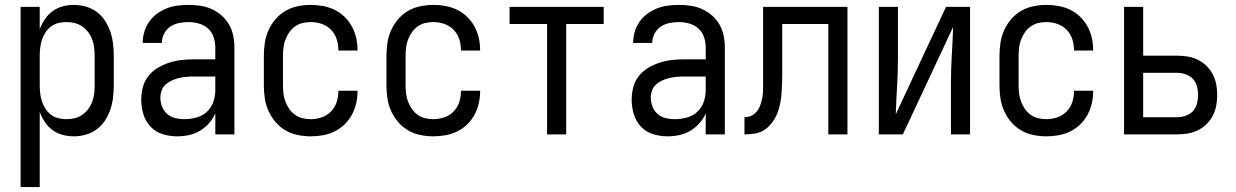

<svg xmlns="http://www.w3.org/2000/svg" viewBox="-20 -548 5040 783"><path d="M64 215V-520H142V-429Q150 -450 163 -469.5Q176 -489 194.5 -502.5Q213 -516 235.5 -522Q258 -528 281 -528Q306 -528 330.5 -521Q355 -514 375 -499Q395 -484 408.5 -463Q422 -442 430 -418.5Q438 -395 441 -370Q444 -345 444 -320V-200Q444 -175 441 -150Q438 -125 430 -101.5Q422 -78 408.5 -57Q395 -36 375 -21Q355 -6 330.5 1Q306 8 281 8Q258 8 235.5 2Q213 -4 194.5 -17.5Q176 -31 163 -50.5Q150 -70 142 -91V215ZM251 -62Q268 -62 284.5 -66Q301 -70 315 -79.5Q329 -89 339.5 -103Q350 -117 356 -133Q362 -149 364 -166Q366 -183 366 -200V-320Q366 -337 364 -354Q362 -371 356 -387Q350 -403 339.5 -417Q329 -431 315 -440.5Q301 -450 284.5 -454Q268 -458 251 -458Q234 -458 217.5 -454Q201 -450 188 -440Q175 -430 165.5 -415.5Q156 -401 151 -385.5Q146 -370 144 -353.5Q142 -337 142 -320V-200Q142 -183 144 -166.5Q146 -150 151 -134.5Q156 -119 165.5 -104.5Q175 -90 188 -80Q201 -70 217.5 -66Q234 -62 251 -62Z M702 8Q672 8 643 -1Q614 -10 593.5 -32Q573 -54 564.5 -83Q556 -112 556 -141Q556 -167 562.5 -192Q569 -217 584.5 -237Q600 -257 622 -270.5Q644 -284 668.5 -292Q693 -300 718 -303Q743 -306 769 -306H858V-355Q858 -376 851 -397Q844 -418 828 -432Q812 -446 791 -452Q770 -458 749 -458Q729 -458 709.5 -454Q690 -450 674 -439Q658 -428 649 -410Q640 -392 640 -373H562Q562 -396 568.5 -418Q575 -440 588 -459Q601 -478 619.5 -491.5Q638 -505 659 -513.5Q680 -522 703 -525Q726 -528 749 -528Q773 -528 797 -524.5Q821 -521 843 -511Q865 -501 883.5 -485Q902 -469 914 -448Q926 -427 931 -403Q936 -379 936 -355V0H858V-86Q849 -64 832.5 -45.5Q816 -27 795 -14.5Q774 -2 750 3Q726 8 702 8ZM732 -62Q756 -62 780.5 -68.5Q805 -75 823 -91.5Q841 -108 849.5 -131.5Q858 -155 858 -180V-236H769Q754 -236 738.5 -234.5Q723 -233 708.5 -229.5Q694 -226 680 -219.5Q666 -213 655 -203Q644 -193 639 -178.5Q634 -164 634 -149Q634 -131 641 -113Q648 -95 662 -83Q676 -71 694.5 -66.5Q713 -62 732 -62Z M1247 8Q1221 8 1194 2.5Q1167 -3 1144 -16.5Q1121 -30 1103.5 -50.5Q1086 -71 1075 -95.5Q1064 -120 1060 -146.5Q1056 -173 1056 -200V-320Q1056 -347 1060 -373.5Q1064 -400 1075 -424.5Q1086 -449 1103.5 -469.5Q1121 -490 1144 -503.5Q1167 -517 1194 -522.5Q1221 -528 1247 -528Q1272 -528 1297 -523.5Q1322 -519 1344.5 -508Q1367 -497 1385 -479.5Q1403 -462 1415 -440Q1427 -418 1432.5 -393.5Q1438 -369 1438 -344V-342H1360V-343Q1360 -366 1353 -388Q1346 -410 1330 -426.5Q1314 -443 1292 -450.5Q1270 -458 1247 -458Q1230 -458 1213.5 -454Q1197 -450 1183 -440Q1169 -430 1159.5 -416Q1150 -402 1144 -386.5Q1138 -371 1136 -354Q1134 -337 1134 -320V-200Q1134 -183 1136 -166Q1138 -149 1144 -133.5Q1150 -118 1159.5 -104Q1169 -90 1183 -80Q1197 -70 1213.5 -66Q1230 -62 1247 -62Q1270 -62 1292 -69.5Q1314 -77 1330 -93.5Q1346 -110 1353 -132Q1360 -154 1360 -177V-178H1438V-176Q1438 -151 1432.5 -126.5Q1427 -102 1415 -80Q1403 -58 1385 -40.5Q1367 -23 1344.5 -12Q1322 -1 1297 3.5Q1272 8 1247 8Z M1747 8Q1721 8 1694 2.5Q1667 -3 1644 -16.5Q1621 -30 1603.5 -50.5Q1586 -71 1575 -95.5Q1564 -120 1560 -146.5Q1556 -173 1556 -200V-320Q1556 -347 1560 -373.5Q1564 -400 1575 -424.5Q1586 -449 1603.5 -469.5Q1621 -490 1644 -503.5Q1667 -517 1694 -522.5Q1721 -528 1747 -528Q1772 -528 1797 -523.5Q1822 -519 1844.5 -508Q1867 -497 1885 -479.5Q1903 -462 1915 -440Q1927 -418 1932.5 -393.5Q1938 -369 1938 -344V-342H1860V-343Q1860 -366 1853 -388Q1846 -410 1830 -426.5Q1814 -443 1792 -450.5Q1770 -458 1747 -458Q1730 -458 1713.5 -454Q1697 -450 1683 -440Q1669 -430 1659.5 -416Q1650 -402 1644 -386.5Q1638 -371 1636 -354Q1634 -337 1634 -320V-200Q1634 -183 1636 -166Q1638 -149 1644 -133.5Q1650 -118 1659.5 -104Q1669 -90 1683 -80Q1697 -70 1713.5 -66Q1730 -62 1747 -62Q1770 -62 1792 -69.5Q1814 -77 1830 -93.5Q1846 -110 1853 -132Q1860 -154 1860 -177V-178H1938V-176Q1938 -151 1932.5 -126.5Q1927 -102 1915 -80Q1903 -58 1885 -40.5Q1867 -23 1844.5 -12Q1822 -1 1797 3.5Q1772 8 1747 8Z M2211 0V-450H2058V-520H2442V-450H2289V0Z M2702 8Q2672 8 2643 -1Q2614 -10 2593.5 -32Q2573 -54 2564.5 -83Q2556 -112 2556 -141Q2556 -167 2562.5 -192Q2569 -217 2584.5 -237Q2600 -257 2622 -270.5Q2644 -284 2668.5 -292Q2693 -300 2718 -303Q2743 -306 2769 -306H2858V-355Q2858 -376 2851 -397Q2844 -418 2828 -432Q2812 -446 2791 -452Q2770 -458 2749 -458Q2729 -458 2709.5 -454Q2690 -450 2674 -439Q2658 -428 2649 -410Q2640 -392 2640 -373H2562Q2562 -396 2568.5 -418Q2575 -440 2588 -459Q2601 -478 2619.5 -491.5Q2638 -505 2659 -513.5Q2680 -522 2703 -525Q2726 -528 2749 -528Q2773 -528 2797 -524.5Q2821 -521 2843 -511Q2865 -501 2883.5 -485Q2902 -469 2914 -448Q2926 -427 2931 -403Q2936 -379 2936 -355V0H2858V-86Q2849 -64 2832.5 -45.5Q2816 -27 2795 -14.5Q2774 -2 2750 3Q2726 8 2702 8ZM2732 -62Q2756 -62 2780.5 -68.5Q2805 -75 2823 -91.5Q2841 -108 2849.5 -131.5Q2858 -155 2858 -180V-236H2769Q2754 -236 2738.5 -234.5Q2723 -233 2708.5 -229.5Q2694 -226 2680 -219.5Q2666 -213 2655 -203Q2644 -193 2639 -178.5Q2634 -164 2634 -149Q2634 -131 2641 -113Q2648 -95 2662 -83Q2676 -71 2694.5 -66.5Q2713 -62 2732 -62Z M3016 0V-70Q3027 -70 3038 -73.5Q3049 -77 3057.5 -84.5Q3066 -92 3072 -101.5Q3078 -111 3081.5 -121.5Q3085 -132 3087.5 -143Q3090 -154 3091 -165Q3092 -176 3092 -187Q3092 -198 3092 -209V-520H3436V0H3358V-450H3170V-256Q3170 -235 3169.5 -213.5Q3169 -192 3167.5 -170.5Q3166 -149 3162 -127.5Q3158 -106 3150 -86Q3142 -66 3129 -48.5Q3116 -31 3098.5 -19Q3081 -7 3059.5 -3.5Q3038 0 3016 0Z M3564 0V-520H3642V-312Q3642 -254 3638.5 -197Q3635 -140 3633 -82L3838 -520H3936V0H3858V-208Q3858 -266 3861.5 -323Q3865 -380 3867 -438L3662 0Z M4247 8Q4221 8 4194 2.5Q4167 -3 4144 -16.5Q4121 -30 4103.5 -50.5Q4086 -71 4075 -95.5Q4064 -120 4060 -146.5Q4056 -173 4056 -200V-320Q4056 -347 4060 -373.5Q4064 -400 4075 -424.5Q4086 -449 4103.5 -469.5Q4121 -490 4144 -503.5Q4167 -517 4194 -522.5Q4221 -528 4247 -528Q4272 -528 4297 -523.5Q4322 -519 4344.5 -508Q4367 -497 4385 -479.5Q4403 -462 4415 -440Q4427 -418 4432.5 -393.5Q4438 -369 4438 -344V-342H4360V-343Q4360 -366 4353 -388Q4346 -410 4330 -426.5Q4314 -443 4292 -450.5Q4270 -458 4247 -458Q4230 -458 4213.5 -454Q4197 -450 4183 -440Q4169 -430 4159.5 -416Q4150 -402 4144 -386.5Q4138 -371 4136 -354Q4134 -337 4134 -320V-200Q4134 -183 4136 -166Q4138 -149 4144 -133.5Q4150 -118 4159.5 -104Q4169 -90 4183 -80Q4197 -70 4213.5 -66Q4230 -62 4247 -62Q4270 -62 4292 -69.5Q4314 -77 4330 -93.5Q4346 -110 4353 -132Q4360 -154 4360 -177V-178H4438V-176Q4438 -151 4432.5 -126.5Q4427 -102 4415 -80Q4403 -58 4385 -40.5Q4367 -23 4344.5 -12Q4322 -1 4297 3.5Q4272 8 4247 8Z M4564 0V-520H4642V-321H4780Q4802 -321 4823.5 -317.5Q4845 -314 4864.5 -304.5Q4884 -295 4900 -279.5Q4916 -264 4926 -244.5Q4936 -225 4940 -203.5Q4944 -182 4944 -161Q4944 -139 4940 -117.5Q4936 -96 4926 -76.5Q4916 -57 4900 -41.5Q4884 -26 4864.5 -16.5Q4845 -7 4823.5 -3.5Q4802 0 4780 0ZM4642 -70H4780Q4798 -70 4815.5 -76Q4833 -82 4845 -95Q4857 -108 4861.5 -125.5Q4866 -143 4866 -161Q4866 -178 4861.5 -195.5Q4857 -213 4845 -226Q4833 -239 4815.5 -245Q4798 -251 4780 -251H4642Z"/></svg>

Font: Iosevka Curly
Style: Regular
Weight: 400
Monospace: yes
Designer: Belleve Invis
Foundry: Belleve Invis
Version: Version 22.1.2; ttfautohint (v1.8.4)